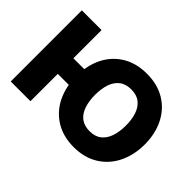

<svg xmlns="http://www.w3.org/2000/svg" viewBox="-106 -793 1042 1042"><g transform="rotate(45 415.5 -271.5)"><path d="M361.9 -329.5V-209.8H66.2V-329.5ZM183.2 -545.9V0H31.8V-545.9ZM525.2 10.5Q444.1 10.4 385.2 -25.8Q326.2 -62 294.5 -126Q262.9 -189.9 262.9 -272.5Q262.9 -355.3 294.5 -418.4Q326.2 -481.5 385.2 -517.1Q444.1 -552.7 525.2 -552.7Q606.2 -552.7 665.1 -517.1Q724 -481.5 755.9 -418.4Q787.8 -355.3 788.1 -272.5Q787.8 -189.9 755.9 -126Q724 -62 665.1 -25.8Q606.2 10.4 525.2 10.5ZM525.2 -111.5Q567.3 -111.7 593.2 -132.6Q619.1 -153.5 631.2 -189.8Q643.2 -226.2 643.2 -272.5Q643.2 -319.1 631.2 -355.1Q619.1 -391.1 593.2 -411.8Q567.3 -432.4 525.2 -432.4Q483.1 -432.4 456.9 -411.9Q430.8 -391.4 418.7 -355.6Q406.6 -319.7 406.6 -272.5Q406.6 -225.6 418.7 -189.3Q430.8 -152.9 456.9 -132.3Q483.1 -111.7 525.2 -111.5Z"/></g></svg>

Font: Inter
Style: Regular
Weight: 400
Designer: Rasmus Andersson
Foundry: rsms
Version: Version 4.000;git-8c9346024